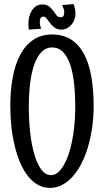

<svg xmlns="http://www.w3.org/2000/svg" viewBox="-20 -898 512 947"><path d="M441.9 -374Q441.9 -321.3 434.8 -271.2Q427.7 -221.2 414.8 -176.3Q401.9 -131.3 382.8 -93.8Q363.8 -56.2 340.1 -29.1Q316.4 -2 287.8 13.4Q259.3 28.8 227.1 28.8Q194.3 28.8 167.2 13.7Q140.1 -1.5 118.4 -28.8Q96.7 -56.2 80.3 -93.8Q64 -131.3 53 -176.3Q42 -221.2 36.4 -271.2Q30.8 -321.3 30.8 -374Q30.8 -452.1 43 -517.3Q55.2 -582.5 80.6 -629.4Q106 -676.3 144.8 -702.1Q183.6 -728 236.8 -728Q293 -728 332 -702.1Q371.1 -676.3 395.5 -629.4Q419.9 -582.5 430.9 -517.3Q441.9 -452.1 441.9 -374ZM351.1 -370.1Q351.1 -435.1 345 -489.3Q338.9 -543.5 325.2 -582.3Q311.5 -621.1 289.8 -642.6Q268.1 -664.1 236.8 -664.1Q207.5 -664.1 185.8 -642.6Q164.1 -621.1 149.9 -582.3Q135.7 -543.5 128.9 -489.3Q122.1 -435.1 122.1 -370.1Q122.1 -304.2 128.9 -243.7Q135.7 -183.1 149.4 -136.5Q163.1 -89.8 183.6 -62Q204.1 -34.2 231 -34.2Q257.8 -34.2 280 -62Q302.2 -89.8 318.1 -136.5Q334 -183.1 342.5 -243.7Q351.1 -304.2 351.1 -370.1ZM343.3 -877.9Q347.2 -866.7 349.6 -855Q352.1 -843.3 352.1 -831.1Q352.1 -815.4 346.9 -801.3Q341.8 -787.1 332.5 -776.1Q323.2 -765.1 310.3 -758.5Q297.4 -752 282.2 -752Q262.7 -752 249.5 -762Q236.3 -772 227.1 -783.9Q217.8 -795.9 210.4 -805.9Q203.1 -815.9 195.3 -815.9Q183.1 -815.9 179.7 -807.4Q176.3 -798.8 176.3 -789.1Q176.3 -780.3 178.2 -772Q180.2 -763.7 183.1 -756.3L122.1 -752Q121.1 -759.8 120.6 -767.6Q120.1 -775.4 120.1 -783.2Q120.1 -798.3 124 -814.7Q127.9 -831.1 136.2 -844.7Q144.5 -858.4 157.2 -867.2Q169.9 -876 188 -876Q210 -876 222.2 -866.2Q234.4 -856.4 242.7 -844.5Q251 -832.5 258.5 -822.8Q266.1 -813 279.3 -813Q289.1 -813 293 -819.3Q296.9 -825.7 296.9 -835.9Q296.9 -845.7 293.7 -855Q290.5 -864.3 286.1 -873Z"/></svg>

Font: Englebert
Style: Regular
Weight: 400
Designer: Astigmatic (AOETI)
Foundry: Astigmatic (AOETI)
Version: Version 1.000